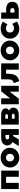

<svg xmlns="http://www.w3.org/2000/svg" viewBox="2498 -3068 585 5620"><g transform="rotate(-90 2790.0 -257.5)"><path d="M65.5 0V-515H607V0H425V-372H247.5V0Z M986.5 15Q901.5 15 836.2 -22.2Q771 -59.5 734.2 -121.2Q697.5 -183 697.5 -257.5Q697.5 -311.5 718.5 -360.5Q739.5 -409.5 778.2 -447.5Q817 -485.5 870 -507.8Q923 -530 986.5 -530Q1071.5 -530 1136.8 -492.8Q1202 -455.5 1238.8 -393.8Q1275.5 -332 1275.5 -257.5Q1275.5 -204 1254.5 -154.8Q1233.5 -105.5 1194.8 -67.5Q1156 -29.5 1103.2 -7.2Q1050.5 15 986.5 15ZM986.5 -140.5Q1018 -140.5 1043.2 -154.8Q1068.5 -169 1083.2 -195.2Q1098 -221.5 1098 -257.5Q1098 -293.5 1083.5 -319.8Q1069 -346 1043.8 -360.2Q1018.5 -374.5 986.5 -374.5Q954.5 -374.5 929 -360.2Q903.5 -346 889.2 -319.8Q875 -293.5 875 -257.5Q875 -221.5 889.5 -195.2Q904 -169 929.5 -154.8Q955 -140.5 986.5 -140.5Z M1326 0 1497.5 -276.5 1548 -167Q1490.5 -167 1444 -186.2Q1397.5 -205.5 1370 -242.2Q1342.5 -279 1342.5 -331Q1342.5 -388.5 1369.2 -429.5Q1396 -470.5 1445.8 -492.8Q1495.5 -515 1564 -515H1822.5V0H1650V-389.5H1586Q1555 -389.5 1537.5 -375.8Q1520 -362 1520 -337Q1520 -313 1535.5 -298.2Q1551 -283.5 1578 -283.5H1666V-164.5H1617L1522 0Z M1953.5 0V-515H2231.5Q2325 -515 2376.5 -482.5Q2428 -450 2428 -383Q2428 -345 2408 -319.5Q2388 -294 2355.2 -279.5Q2322.5 -265 2282.5 -260L2280 -301Q2357.5 -295.5 2404 -258.5Q2450.5 -221.5 2450.5 -159.5Q2450.5 -110 2425.8 -74.2Q2401 -38.5 2353.2 -19.2Q2305.5 0 2236 0ZM2126.5 -120.5H2212.5Q2242 -120.5 2257.5 -131.5Q2273 -142.5 2273 -162.5Q2273 -181 2258.2 -191.8Q2243.5 -202.5 2212.5 -202.5H2111V-316H2199.5Q2228 -316 2243.5 -325.2Q2259 -334.5 2259 -354.5Q2259 -374 2243 -384.5Q2227 -395 2199.5 -395H2126.5Z M2549.5 0V-515H2722.5V-253L2926 -515H3090V0H2916.5V-266L2713 0Z M3227 13.5 3168.5 -146Q3220 -159 3243.5 -183.2Q3267 -207.5 3273 -247.2Q3279 -287 3279 -347V-515H3744V0H3562V-372H3443.5V-347Q3443.5 -270 3433.8 -209Q3424 -148 3400 -103.2Q3376 -58.5 3334 -29.5Q3292 -0.5 3227 13.5Z M4124 15Q4039 15 3973.8 -22.2Q3908.5 -59.5 3871.8 -121.2Q3835 -183 3835 -257.5Q3835 -311.5 3856 -360.5Q3877 -409.5 3915.8 -447.5Q3954.5 -485.5 4007.5 -507.8Q4060.5 -530 4124 -530Q4209 -530 4274.2 -492.8Q4339.5 -455.5 4376.2 -393.8Q4413 -332 4413 -257.5Q4413 -204 4392 -154.8Q4371 -105.5 4332.2 -67.5Q4293.5 -29.5 4240.8 -7.2Q4188 15 4124 15ZM4124 -140.5Q4155.5 -140.5 4180.8 -154.8Q4206 -169 4220.8 -195.2Q4235.5 -221.5 4235.5 -257.5Q4235.5 -293.5 4221 -319.8Q4206.5 -346 4181.2 -360.2Q4156 -374.5 4124 -374.5Q4092 -374.5 4066.5 -360.2Q4041 -346 4026.8 -319.8Q4012.5 -293.5 4012.5 -257.5Q4012.5 -221.5 4027 -195.2Q4041.5 -169 4067 -154.8Q4092.5 -140.5 4124 -140.5Z M4756 15Q4674 15 4609 -20.8Q4544 -56.5 4506.5 -118Q4469 -179.5 4469 -257.5Q4469 -315.5 4491.2 -365.2Q4513.5 -415 4553.2 -452Q4593 -489 4646.5 -509.5Q4700 -530 4762 -530Q4822 -530 4873.8 -513.2Q4925.5 -496.5 4967 -464L4888 -329.5Q4863 -353 4834.2 -363.8Q4805.5 -374.5 4774 -374.5Q4734.5 -374.5 4706.8 -360.8Q4679 -347 4664 -321Q4649 -295 4649 -257.5Q4649 -202.5 4682.5 -171.5Q4716 -140.5 4774.5 -140.5Q4809.5 -140.5 4841.2 -153.8Q4873 -167 4900.5 -193L4971.5 -55.5Q4928 -22.5 4870.5 -3.8Q4813 15 4756 15Z M5051.5 0V-515H5233.5V-125.5H5292Q5325.5 -125.5 5344.2 -141.5Q5363 -157.5 5363 -185.5Q5363 -213 5346.2 -229.8Q5329.5 -246.5 5300.5 -246.5H5216V-370H5315.5Q5424.5 -370 5486.8 -324Q5549 -278 5549 -185.5Q5549 -127.5 5520.2 -86.2Q5491.5 -45 5439 -22.5Q5386.5 0 5314.5 0Z"/></g></svg>

Font: Geologica Roman ExtraBold
Style: Regular
Weight: 800
Designer: Sindre Bremnes, Frode Helland
Foundry: Monokrom Skriftforlag AS
Version: Version 1.010;gftools[0.9.28]